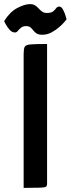

<svg xmlns="http://www.w3.org/2000/svg" viewBox="-85 -914 344 934"><path d="M30 0V-651Q30 -676 35 -686Q40 -696 64 -698Q88 -700 144 -700V-20Q144 -10 139 -6Q134 -2 110.5 -1Q87 0 30 0ZM121 -745Q102 -745 92.5 -751.5Q83 -758 77 -766Q71 -774 63.5 -780.5Q56 -787 42 -787Q27 -787 17.5 -779.5Q8 -772 2 -764Q-4 -756 -12 -756Q-27 -756 -39 -770Q-51 -784 -58 -797.5Q-65 -811 -65 -811Q-38 -855 -2 -874.5Q34 -894 61 -894Q76 -894 86 -887.5Q96 -881 103.5 -872.5Q111 -864 120 -857.5Q129 -851 143 -851Q165 -851 174 -859Q183 -867 188.5 -874.5Q194 -882 203 -882Q214 -882 222 -866.5Q230 -851 234.5 -835.5Q239 -820 239 -820Q239 -820 229.5 -808.5Q220 -797 203.5 -782.5Q187 -768 166 -756.5Q145 -745 121 -745Z"/></svg>

Font: Yanone Kaffeesatz ExtraLight
Style: Bold
Weight: 700
Version: Version 2.003